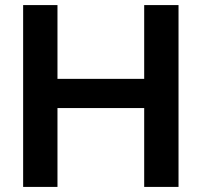

<svg xmlns="http://www.w3.org/2000/svg" viewBox="-20 -735 793 755"><path d="M547 0V-715H682V0ZM206 0H71V-715H206ZM196 -310.1V-424.9H557V-310.1Z"/></svg>

Font: Wix Madefor Display
Style: Regular
Weight: 400
Designer: Dalton Maag Ltd
Foundry: Dalton Maag Ltd
Version: Version 3.100